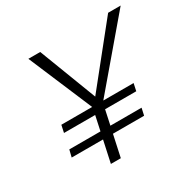

<svg xmlns="http://www.w3.org/2000/svg" viewBox="-147 -807 957 955"><g transform="rotate(-30 331.0 -329.0)"><path d="M662 -658 351 -292H525L516 -250H337L319 -166H498L489 -125H310L283 0H226L253 -125H73L83 -166H262L280 -250H101L110 -292H287L132 -658H200L326 -329L590 -658Z"/></g></svg>

Font: EauTestInfant Semilight
Style: Italic
Weight: 300
Italic angle: -12°
Designer: Christian Thalmann (Catharsis Fonts)
Version: Version 0.001;PS 000.001;hotconv 1.0.88;makeotf.lib2.5.64775